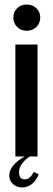

<svg xmlns="http://www.w3.org/2000/svg" viewBox="-20 -692 233 849"><path d="M39 -615Q39 -639 55.5 -655.5Q72 -672 98 -672Q124 -672 141 -655.5Q158 -639 158 -615Q158 -590 141 -573Q124 -556 98 -556Q72 -556 55.5 -573Q39 -590 39 -615ZM146 -495V0H48V-495ZM151 79Q140 107 120.5 122Q101 137 78 137Q54 137 37.5 122Q21 107 21 84Q21 38 92 -2H115Q92 12 78 31Q64 50 64 70Q64 101 90 101Q102 101 112 92Q122 83 130 68Z"/></svg>

Font: Moniqa Paragraph
Style: Bold
Weight: 700
Designer: Rajesh Rajput
Foundry: Rajesh Rajput
Version: Version 1.000